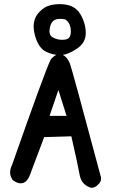

<svg xmlns="http://www.w3.org/2000/svg" viewBox="-20 -860 540 917"><path d="M263.7 -840.3Q296.9 -840.3 319.3 -831.1Q348.1 -819.3 364.3 -791.5Q389.6 -747.6 389.6 -702.1Q389.6 -656.2 349.1 -628.7Q308.6 -601.1 276.4 -597.2Q271 -596.7 265.1 -596.7Q236.8 -596.7 202.1 -611.8Q159.2 -631.3 143.6 -705.6Q140.6 -720.2 140.6 -733.9Q140.6 -789.1 191.9 -822.8Q219.2 -840.3 263.7 -840.3ZM292 -767.1Q277.3 -770 268.6 -770Q259.8 -770 254.9 -769Q240.7 -766.6 232.7 -758.5Q224.6 -750.5 220.5 -736.6Q216.3 -722.7 216.3 -710.9Q216.3 -690.4 231 -682.1Q251.5 -669.9 276.9 -669.9Q293 -669.9 300.8 -673.8Q305.7 -675.8 309.6 -679.7Q313.5 -683.6 315.9 -691.4Q318.4 -699.2 318.4 -710.4Q318.4 -749 292 -767.1ZM265.1 -601.6Q272.5 -601.6 280.3 -597.7Q288.1 -593.8 294.4 -587.4Q306.6 -575.2 314 -556.2Q324.7 -527.8 460.4 -20Q462.9 -13.2 462.9 -8.3Q462.9 9.3 448.7 21Q435.1 37.1 416 37.1H415Q369.1 22.5 360.8 -22.9Q354 -63 320.8 -209L190.9 -205.1L122.6 -23.4Q115.7 -5.9 106 3.9Q94.7 15.6 79.1 15.6Q62.5 15.6 41.5 1L40.5 -0.5Q28.3 -18.1 28.3 -36.1Q28.3 -54.2 37.6 -72.3Q194.3 -518.6 220.7 -572.3Q223.6 -578.6 226.1 -580.6Q246.6 -601.6 265.1 -601.6ZM216.8 -306.6H297.9L258.8 -430.2Z"/></svg>

Font: Bakudai
Style: Bold
Weight: 700
Version: Version 1.48